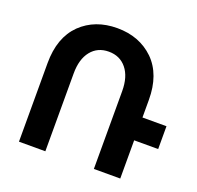

<svg xmlns="http://www.w3.org/2000/svg" viewBox="-134 -923 1094 1067"><g transform="rotate(20 413.0 -390.0)"><path d="M826 -361V-226H684V0H528V-460Q528 -545 489 -593Q450 -641 384 -641Q318 -641 279.5 -593Q241 -545 241 -460V0H85V-465Q85 -616 169 -699Q253 -780 384 -780Q515 -780 600 -698Q684 -615 684 -465V-361Z"/></g></svg>

Font: Montserrat_am3
Style: Bold
Weight: 700
Designer: Julieta Ulanovsky
Foundry: Julieta Ulanovsky. Armenina letters added by Vahan Hovhannisyan
Version: Version 2.001